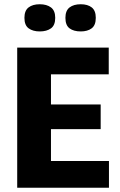

<svg xmlns="http://www.w3.org/2000/svg" viewBox="-20 -884 567 904"><path d="M61 0V-660H220V0ZM172 0V-126H493V0ZM172 -276V-392H454V-276ZM172 -534V-660H492V-534ZM360 -736Q327 -736 307.5 -750.5Q288 -765 288 -800Q288 -834 307.5 -849Q327 -864 360 -864Q393 -864 412 -849Q431 -834 431 -800Q431 -765 411.5 -750.5Q392 -736 360 -736ZM167 -736Q135 -736 115 -750.5Q95 -765 95 -800Q95 -834 114.5 -849Q134 -864 167 -864Q200 -864 220 -849Q240 -834 240 -800Q240 -765 220 -750.5Q200 -736 167 -736Z"/></svg>

Font: Bricolage Grotesque SemiCondensed ExtraBold
Style: Regular
Weight: 800
Width: 4
Designer: Mathieu Triay
Foundry: Atelier Triay
Version: Version 1.001;gftools[0.9.33.dev8+g029e19f]